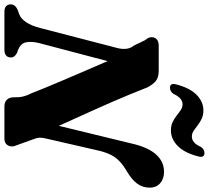

<svg xmlns="http://www.w3.org/2000/svg" viewBox="-62 -889 947 871"><g transform="rotate(90 411.5 -453.5)"><path d="M171.3 -157 276.6 -556.5 217.2 -551.1Q238.6 -501.8 260.3 -451.8Q282 -401.7 302.7 -353.6Q323.3 -305.4 341.7 -262.3Q360 -219.3 374.7 -183.8Q389.3 -148.3 398.6 -124Q409.2 -103.7 413.7 -85.2Q418.1 -66.7 417.3 -45.2Q416.9 -23.2 427.9 -11.6Q438.8 0 459.3 0H605.1Q627.4 0 636.2 -16.9Q645 -33.8 635.1 -55L608.3 -129.5Q601 -147.3 600.6 -160.4Q600.3 -173.6 605.3 -192.5L660.6 -433.3Q668.8 -464.6 680.1 -486Q691.5 -507.3 709.1 -523.7Q726.7 -540 752.7 -555.1Q790.8 -577.6 808.8 -602Q826.8 -626.4 827.2 -656.9Q827.6 -689.4 807 -706.8Q786.4 -724.2 755.6 -724.2Q712 -724.2 680.2 -691.6Q648.4 -659.1 630.8 -592.4L520.1 -136.8L583.3 -164.4Q567.8 -200.5 550.8 -238.1Q533.9 -275.7 516.1 -315.1Q498.3 -354.6 479.8 -395.4Q461.3 -436.3 442.9 -478.3Q424.6 -520.3 406.8 -563.1Q389 -605.8 372.1 -649.3Q358.7 -674.6 342.8 -687.3Q327 -700 296.2 -700H182.7Q162.7 -700 153.3 -690Q143.8 -680 144.8 -665.9Q145.8 -651.8 157.7 -639.1L183 -587Q195.6 -572.4 197.5 -551.4Q199.4 -530.4 192.6 -507.5L103.4 -163.4Q93.3 -123.6 77.1 -99.1Q60.9 -74.7 41.2 -67.5L21.6 -60.4Q-4.2 -49.7 -4.2 -27.9Q-4.2 -15.7 3.9 -7.8Q11.9 0 30.6 0H202.8Q217.8 0 227.2 -7.3Q236.6 -14.7 236.6 -28.9Q236.6 -38.9 230.7 -45.9Q224.8 -53 215.8 -57.2L201.5 -62.3Q173 -73.9 167.9 -98.2Q162.8 -122.5 171.3 -157ZM567.7 -755.4Q545.7 -755.4 529.3 -763.3Q513 -771.2 499.8 -781.8Q486.7 -792.3 474.7 -800.2Q462.8 -808.1 449.2 -808.1Q420.6 -808.1 402.4 -767.8Q391.7 -751.1 374.1 -751.1Q350.4 -751.1 359.6 -781.8Q375.2 -841.2 406.2 -871.9Q437.3 -902.7 476.7 -902.7Q498.7 -902.7 515 -894.8Q531.4 -886.9 544.5 -876.5Q557.6 -866.2 569.6 -858.3Q581.6 -850.4 595.3 -850.4Q624.7 -850.4 642 -890.6Q652.6 -907.4 670.4 -907.4Q694.1 -907.4 684.8 -876.6Q669.2 -816.8 637.9 -786.1Q606.7 -755.4 567.7 -755.4Z"/></g></svg>

Font: Fraunces Wonky
Style: Italic
Weight: 900
Italic angle: -16°
Version: Version 1.000;[b76b70a41]